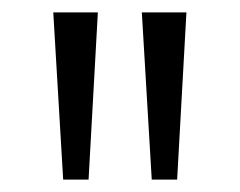

<svg xmlns="http://www.w3.org/2000/svg" viewBox="-20 -725 388 310"><path d="M82 -435 66 -705H138L123 -435ZM225 -435 209 -705H281L266 -435Z"/></svg>

Font: Nunito Sans 10pt SemiCondensed Light
Style: Regular
Weight: 300
Width: 4
Designer: Vernon Adams
Foundry: Vernon Adams
Version: Version 3.101;gftools[0.9.27]